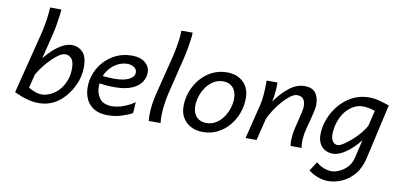

<svg xmlns="http://www.w3.org/2000/svg" viewBox="-86 -1048 3228 1556"><g transform="rotate(10 1527.5 -270.0)"><path d="M213.4 -766.6H306.2Q306.2 -751.5 301.8 -715.3Q297.4 -679.2 289.3 -632.8Q281.2 -586.4 269.5 -539.6L222.7 -351.1Q253.9 -390.1 290.8 -423.6Q327.6 -457 366.7 -477.5Q405.8 -498 442.9 -498Q493.7 -498 530.5 -461.7Q567.4 -425.3 567.4 -339.4Q567.4 -255.4 531.2 -182.1Q495.1 -108.9 442.9 -61Q401.9 -23.9 356.2 -5.9Q310.5 12.2 252.4 12.2Q212.9 12.2 175.5 2.9Q138.2 -6.3 106.7 -19Q75.2 -31.7 53.7 -41.5L179.2 -539.6Q188 -574.2 195.8 -616.5Q203.6 -658.7 208.5 -698.7Q213.4 -738.8 213.4 -766.6ZM186.5 -209.5 158.7 -97.7Q177.2 -85.4 207.8 -73.2Q238.3 -61 269.5 -61Q301.3 -61 336.4 -76.7Q371.6 -92.3 401.4 -122.1Q433.1 -153.8 453.9 -201.7Q474.6 -249.5 474.6 -310.1Q474.6 -364.7 454.6 -389.9Q434.6 -415 401.4 -415Q380.4 -415 351.6 -396.2Q322.8 -377.4 292 -346.7Q261.2 -315.9 233.4 -280Q205.6 -244.1 186.5 -209.5Z M1030.8 -131.8 1024.9 -40.5Q986.3 -19.5 934.8 -3.7Q883.3 12.2 823.7 12.2Q756.8 12.2 712.6 -13.4Q668.5 -39.1 647 -84Q625.5 -128.9 625.5 -185.5Q625.5 -246.1 648.2 -302Q670.9 -357.9 712.4 -402.1Q753.9 -446.3 810.5 -472.2Q867.2 -498 935.5 -498Q987.8 -498 1020.8 -481.2Q1053.7 -464.4 1069.1 -438.5Q1084.5 -412.6 1084.5 -386.2Q1084.5 -341.8 1059.3 -304.2Q1034.2 -266.6 979.5 -243.9Q924.8 -221.2 836.4 -221.2Q776.9 -221.2 694.8 -232.9V-297.9Q732.4 -293 764.2 -290.5Q795.9 -288.1 821.8 -288.1Q904.8 -288.1 947.3 -310.8Q989.7 -333.5 989.7 -367.7Q989.7 -393.6 967 -409.7Q944.3 -425.8 910.2 -425.8Q861.8 -425.8 816.7 -397.7Q771.5 -369.6 742.4 -319.8Q713.4 -270 713.4 -205.1Q713.4 -147.5 744.4 -106.7Q775.4 -65.9 845.2 -65.9Q890.1 -65.9 939.7 -84Q989.3 -102.1 1030.8 -131.8Z M1294.4 -766.6H1387.2Q1387.2 -745.1 1382.3 -708Q1377.4 -670.9 1369.4 -626.7Q1361.3 -582.5 1350.6 -539.6L1280.3 -252.4Q1268.1 -202.1 1261.5 -150.1Q1254.9 -98.1 1254.9 -54.7Q1254.9 -22 1258.3 0H1160.6Q1159.7 -12.7 1158.9 -25.4Q1158.2 -38.1 1158.2 -50.8Q1158.2 -132.8 1185.1 -238.8L1260.7 -540.5Q1270 -577.6 1277.6 -619.4Q1285.2 -661.1 1289.8 -700Q1294.4 -738.8 1294.4 -766.6Z M1417.5 -168Q1417.5 -229 1439 -287.8Q1460.4 -346.7 1500.2 -394Q1540 -441.4 1595.7 -469.7Q1651.4 -498 1719.7 -498Q1801.8 -498 1852.8 -449.5Q1903.8 -400.9 1903.8 -316.4Q1903.8 -255.4 1882.8 -196.8Q1861.8 -138.2 1822.5 -91.1Q1783.2 -43.9 1728.5 -15.9Q1673.8 12.2 1606.9 12.2Q1552.2 12.2 1509.5 -9.5Q1466.8 -31.2 1442.1 -71.5Q1417.5 -111.8 1417.5 -168ZM1700.2 -420.9Q1657.2 -420.9 1622.3 -399.7Q1587.4 -378.4 1562.5 -343.5Q1537.6 -308.6 1524.2 -267.1Q1510.7 -225.6 1510.7 -185.5Q1510.7 -129.4 1540.8 -96.9Q1570.8 -64.5 1621.1 -64.5Q1664.6 -64.5 1699.5 -85.4Q1734.4 -106.4 1759 -141.1Q1783.7 -175.8 1797.1 -217Q1810.5 -258.3 1810.5 -298.3Q1810.5 -355.5 1780.8 -388.2Q1751 -420.9 1700.2 -420.9Z M2418.9 0H2328.6Q2327.1 -7.8 2325.9 -17.3Q2324.7 -26.9 2324.7 -37.6Q2324.7 -64 2328.6 -99.1Q2331.1 -120.6 2338.9 -153.1Q2346.7 -185.5 2355.5 -220.7Q2364.3 -255.9 2370.8 -285.9Q2377.4 -315.9 2377.4 -332Q2377.4 -375.5 2360.1 -395.3Q2342.8 -415 2309.1 -415Q2285.6 -415 2255.4 -392.8Q2225.1 -370.6 2193.6 -335Q2162.1 -299.3 2135.3 -258.5Q2108.4 -217.8 2092.8 -180.7L2047.9 0H1957.5L2029.3 -290.5Q2037.1 -321.3 2041 -371.8Q2044.9 -422.4 2044.9 -469.2V-488.3H2133.3Q2133.8 -483.9 2134 -478.5Q2134.3 -473.1 2134.3 -467.3Q2134.3 -446.8 2132.3 -420.7Q2130.4 -394.5 2126.7 -369.6Q2123 -344.7 2118.7 -328.1Q2168.5 -400.9 2230.2 -449.5Q2292 -498 2357.9 -498Q2418.5 -498 2446.8 -462.4Q2475.1 -426.8 2475.1 -363.8Q2475.1 -343.8 2467.5 -309.3Q2460 -274.9 2449.7 -236.3Q2439.5 -197.8 2430.9 -165Q2422.4 -132.3 2419.9 -116.2Q2417.5 -98.1 2415.8 -81.5Q2414.1 -64.9 2414.1 -49.8Q2414.1 -36.1 2415 -23.7Q2416 -11.2 2418.9 0Z M3054.7 -461.4 2953.1 -12.2Q2934.1 72.3 2889.4 125.2Q2844.7 178.2 2788.1 202.6Q2731.4 227.1 2677.2 227.1Q2630.9 227.1 2588.4 210.7Q2545.9 194.3 2513.7 168.5L2562.5 92.8Q2590.8 117.2 2623.3 130.6Q2655.8 144 2691.9 144Q2717.3 144 2752.2 128.7Q2787.1 113.3 2817.1 82.3Q2847.2 51.3 2857.9 4.9L2893.6 -146.5Q2841.8 -80.1 2782.5 -38.8Q2723.1 2.4 2675.3 2.4Q2642.6 2.4 2614 -12Q2585.4 -26.4 2567.9 -56.6Q2550.3 -86.9 2550.3 -134.3Q2550.3 -187 2567.4 -240.7Q2584.5 -294.4 2616.5 -342.8Q2648.4 -391.1 2691.9 -427.2Q2732.4 -460.9 2782 -479.5Q2831.5 -498 2887.2 -498Q2931.6 -498 2974.9 -486.1Q3018.1 -474.1 3054.7 -461.4ZM2920.4 -271 2950.7 -397.9Q2929.7 -406.7 2901.4 -412.1Q2873 -417.5 2850.6 -417.5Q2814.9 -417.5 2785.2 -403.3Q2755.4 -389.2 2731 -366.2Q2689.5 -327.1 2667.5 -268.3Q2645.5 -209.5 2645.5 -153.8Q2645.5 -114.7 2660.9 -94Q2676.3 -73.2 2701.7 -73.2Q2717.3 -73.2 2746.1 -90.8Q2774.9 -108.4 2808.3 -137.7Q2841.8 -167 2872.1 -201.9Q2902.3 -236.8 2920.4 -271Z"/></g></svg>

Font: Andika
Style: Italic
Weight: 400
Italic angle: -14°
Designer: Victor Gaultney, Annie Olsen, Julie Remington, Don Collingsworth, Eric Hays, Becca Hirsbrunner
Foundry: SIL International
Version: Version 6.101